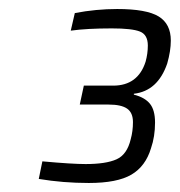

<svg xmlns="http://www.w3.org/2000/svg" viewBox="-20 -822 399 426"><path d="M66 -425 74 -464Q140 -458 170 -458Q215 -458 238.5 -468.5Q262 -479 270 -513Q275 -531 275 -551Q275 -572 262 -581Q249 -590 221 -590H157L166 -632H231Q286 -632 303 -685Q308 -703 308 -721Q308 -745 290.5 -752Q273 -759 228 -759Q173 -759 137 -754L146 -793Q193 -802 240 -802Q305 -802 332 -785.5Q359 -769 359 -732Q359 -709 351 -681Q330 -620 277 -614V-612Q301 -606 312.5 -592Q324 -578 324 -550Q324 -519 315 -493Q303 -453 271.5 -434.5Q240 -416 177 -416Q120 -416 66 -425Z"/></svg>

Font: Saira Semi Condensed Light
Style: Italic
Weight: 300
Width: 4
Italic angle: -12°
Designer: Hector Gatti with collaboration of the Omnibus-Type team
Foundry: Omnibus-Type
Version: Version 1.001; ttfautohint (v1.8)